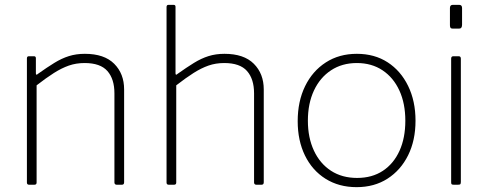

<svg xmlns="http://www.w3.org/2000/svg" viewBox="-20 -762 2012 792"><path d="M100 0Q91 0 91 -9V-521Q91 -530 99 -530H120Q128 -530 128 -522V-460Q128 -455 130 -454Q132 -453 136 -457Q174 -484 204 -502.5Q234 -521 264 -530.5Q294 -540 330 -540Q410 -540 451 -499Q492 -458 492 -393V-10Q492 0 483 0H461Q457 0 454.5 -2.5Q452 -5 452 -9V-377Q452 -436 423 -469Q394 -502 329 -502Q294 -502 264 -491.5Q234 -481 202.5 -461Q171 -441 131 -410V-9Q131 0 122 0H100Z M676 0Q667 0 667 -9V-733Q667 -742 675 -742H696Q704 -742 704 -734V-460Q704 -455 706 -454Q708 -453 712 -457Q750 -484 780 -502.5Q810 -521 840 -530.5Q870 -540 906 -540Q986 -540 1027 -499Q1068 -458 1068 -393V-10Q1068 0 1059 0H1037Q1033 0 1030.5 -2.5Q1028 -5 1028 -9V-377Q1028 -436 999 -469Q970 -502 905 -502Q870 -502 840 -491.5Q810 -481 778.5 -461Q747 -441 707 -410V-9Q707 0 698 0H676Z M1451 10Q1378 10 1323 -24.5Q1268 -59 1238 -120.5Q1208 -182 1208 -262Q1208 -344 1238.5 -406.5Q1269 -469 1324 -504.5Q1379 -540 1452 -540Q1525 -540 1579 -505Q1633 -470 1663.5 -407.5Q1694 -345 1694 -264Q1694 -183 1663.5 -121.5Q1633 -60 1578.5 -25Q1524 10 1451 10ZM1453 -28Q1515 -28 1559.5 -57.5Q1604 -87 1628 -140Q1652 -193 1652 -264Q1652 -335 1627.5 -388.5Q1603 -442 1558 -472Q1513 -502 1452 -502Q1391 -502 1345.5 -472Q1300 -442 1275 -388.5Q1250 -335 1250 -264Q1250 -194 1275 -140.5Q1300 -87 1345.5 -57.5Q1391 -28 1453 -28Z M1881 -12Q1881 -5 1879 -2.5Q1877 0 1869 0H1852Q1845 0 1843 -2Q1841 -4 1841 -10V-520Q1841 -530 1850 -530H1872Q1881 -530 1881 -520ZM1886 -660Q1886 -644 1874 -644H1847Q1840 -644 1838 -648Q1836 -652 1836 -658V-729Q1836 -742 1848 -742H1874Q1886 -742 1886 -729Z"/></svg>

Font: Libre Franklin Thin
Style: Regular
Weight: 100
Designer: Pablo Impallari, Rodrigo Fuenzalida, Nhung Nguyen
Foundry: Impallari Type
Version: Version 3.000